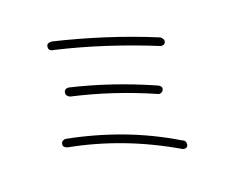

<svg xmlns="http://www.w3.org/2000/svg" viewBox="-101 -842 1202 1007"><g transform="rotate(-15 500.0 -338.0)"><path d="M256 -700Q397 -679 536.5 -647.5Q676 -616 812 -573Q832 -559 828 -544Q823 -527 802 -529Q667 -571 530.5 -602.5Q394 -634 256 -654Q227 -654 227 -677Q225 -699 256 -700ZM278 -444Q506 -411 733 -333Q756 -325 753 -308Q750 -290 728 -288Q503 -365 274 -396Q252 -404 253 -423Q255 -443 278 -444ZM191 -188Q347 -172 495 -131Q643 -90 782 -22Q804 -16 802 7Q799 27 774 23Q490 -112 193 -142Q169 -147 169 -164Q169 -183 191 -188Z"/></g></svg>

Font: Yomogi
Style: Regular
Weight: 400
Designer: satsuyako
Foundry: satsuyako
Version: Version 3.100